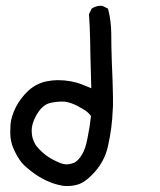

<svg xmlns="http://www.w3.org/2000/svg" viewBox="-20 -499 540 648"><path d="M15.6 -80.1Q18.6 -108.4 34.2 -138.7Q49.8 -168.9 76.2 -193.4Q103.5 -217.8 137.7 -224.6Q158.2 -228.5 174.8 -228.5Q219.7 -228.5 256.8 -213.9Q272.5 -208 288.1 -201.2Q284.2 -337.9 284.2 -365.2Q283.2 -411.1 280.3 -451.2L289.1 -469.7Q303.7 -479.5 319.3 -479.5Q321.3 -479.5 325.2 -479.5L344.7 -469.7Q355.5 -426.8 355.5 -384.8Q355.5 -342.8 357.4 -290Q359.4 -237.3 359.9 -227.1Q360.4 -216.8 360.4 -208Q361.3 -184.6 361.3 -172.4Q361.3 -160.2 361.3 -154.3Q361.3 -148.4 361.3 -141.1Q361.3 -133.8 360.4 -127Q358.4 -68.4 344.7 -6.8Q333 48.8 290 91.8Q266.6 115.2 247.6 122.1Q228.5 128.9 207 128.9Q198.2 128.9 191.4 127.9Q134.8 118.2 83 77.1Q57.6 57.6 46.9 41.5Q36.1 25.4 29.8 11.7Q23.4 -2 20.5 -11.2Q17.6 -20.5 16.1 -30.8Q14.6 -41 14.6 -53.2Q14.6 -65.4 15.6 -80.1ZM261.7 -129.9Q219.7 -156.2 191.4 -156.2Q166 -156.2 145.5 -150.4Q120.1 -142.6 100.6 -106.4Q86.9 -80.1 86.9 -58.6Q86.9 -43.9 90.3 -32.7Q93.8 -21.5 98.6 -12.7Q106.4 0 125 16.6Q143.6 33.2 167 43.9Q190.4 55.7 203.6 55.7Q216.8 55.7 231.4 49.8Q244.1 43 256.3 23.4Q268.6 3.9 275.4 -33.2Q283.2 -70.3 287.1 -107.4Q277.3 -121.1 261.7 -129.9Z"/></svg>

Font: JasonHandwriting2
Style: SemiBold
Weight: 600
Version: Version 1.04.7